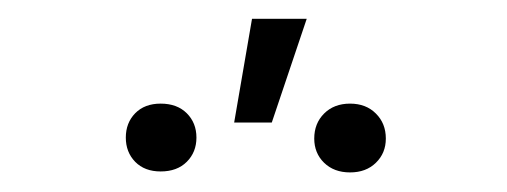

<svg xmlns="http://www.w3.org/2000/svg" viewBox="-20 -792 526 199"><path d="M241.2 -772.5H297.9L261.7 -665H222.7ZM146.5 -684.6Q163.6 -684.6 173.6 -674.6Q183.6 -664.6 183.6 -649.4Q183.6 -634.3 173.6 -624.3Q163.6 -614.3 146.5 -614.3Q129.9 -614.3 120.1 -624.3Q110.4 -634.3 110.4 -649.4Q110.4 -664.6 120.1 -674.6Q129.9 -684.6 146.5 -684.6ZM342.8 -684.6Q359.4 -684.6 369.6 -674.3Q379.9 -664.1 379.9 -648.4Q379.9 -633.3 369.6 -623.3Q359.4 -613.3 342.8 -613.3Q326.2 -613.3 315.9 -623.3Q305.7 -633.3 305.7 -648.4Q305.7 -664.1 315.9 -674.3Q326.2 -684.6 342.8 -684.6Z"/></svg>

Font: Pretendard JP ExtraLight
Style: Regular
Weight: 200
Designer: Base glyphs from Inter by Rasmus Andersson; Hangeul glyphs from Noto Sans CJK(Source Han Sans) by Jang Soo-young and Kan
Foundry: Kil Hyung-jin
Version: Version 1.309